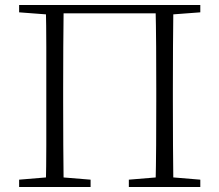

<svg xmlns="http://www.w3.org/2000/svg" viewBox="-20 -743 872 763"><path d="M162 0Q164 -83 164 -165Q164 -247 164 -341V-390Q164 -474 164 -557.5Q164 -641 162 -723H233Q232 -641 231.5 -557.5Q231 -474 231 -390V-341Q231 -247 231.5 -165Q232 -83 233 0ZM598 0Q600 -83 600.5 -165Q601 -247 601 -341V-390Q601 -474 600.5 -557.5Q600 -641 598 -723H669Q668 -641 667.5 -557.5Q667 -474 667 -390V-341Q667 -247 667.5 -165Q668 -83 669 0ZM56 0V-29L188 -40H206L340 -29V0ZM492 0V-29L625 -40H644L776 -29V0ZM56 -694V-723H198V-684H188ZM634 -684V-723H776V-694L643 -684ZM198 -690V-723H634V-690Z"/></svg>

Font: Noto Serif JP ExtraLight
Style: Regular
Weight: 200
Designer: Ryoko NISHIZUKA  (kana & ideographs); Frank Grießhammer (Latin, Greek & Cyrillic); Wenlong ZHANG  (bopomofo); Sandoll Co
Foundry: Adobe
Version: Version 2.002-H1;hotconv 1.1.0;makeotfexe 2.6.0